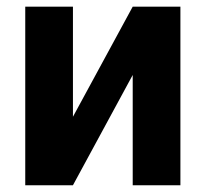

<svg xmlns="http://www.w3.org/2000/svg" viewBox="-20 -548 608 568"><path d="M195.8 -202.6 372.6 -528.3H513.7V0H372.6V-326.2L195.8 0H54.7V-528.3H195.8Z"/></svg>

Font: RobotoDEMO
Style: Regular
Weight: 400
Designer: Christian Robertson
Foundry: Google
Version: Version 2.136